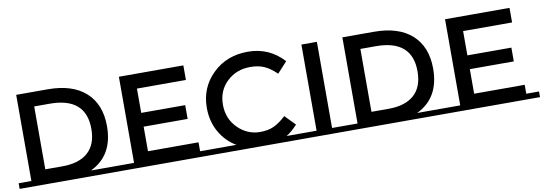

<svg xmlns="http://www.w3.org/2000/svg" viewBox="-55 -1078 4073 1440"><g transform="rotate(-10 1981.5 -358.0)"><path d="M782 -43V0H0V-43H97V-699H337Q525 -699 626 -607.5Q727 -516 727 -350Q727 -127 551 -43ZM608 -350Q608 -590 333 -590H215V-111H346Q473 -111 540.5 -171.5Q608 -232 608 -350Z M879 -43V-699H1370V-588H997V-403H1332V-298H997V-111H1382V-43H1479V0H782V-43Z M2172 -43V0H1436V-43H1658Q1579 -90 1533.5 -171Q1488 -252 1488 -354Q1488 -508 1594.5 -612Q1701 -716 1863.5 -716Q2026 -716 2135 -596L2060 -514Q2010 -562 1965.5 -581Q1921 -600 1861 -600Q1755 -600 1683 -531.5Q1611 -463 1611 -356.5Q1611 -250 1682.5 -178.5Q1754 -107 1852 -107Q1913 -107 1957 -127.5Q2001 -148 2049 -193L2125 -115Q2081 -67 2041 -43Z M2269 -43V-699H2387V-43H2484V0H2172V-43Z M3266 -43V0H2484V-43H2581V-699H2821Q3009 -699 3110 -607.5Q3211 -516 3211 -350Q3211 -127 3035 -43ZM3092 -350Q3092 -590 2817 -590H2699V-111H2830Q2957 -111 3024.5 -171.5Q3092 -232 3092 -350Z M3363 -43V-699H3854V-588H3481V-403H3816V-298H3481V-111H3866V-43H3963V0H3266V-43Z"/></g></svg>

Font: Montserrat Subrayada
Style: Regular
Weight: 400
Designer: Julieta Ulanovsky
Foundry: Julieta Ulanovsky
Version: Version 2.001